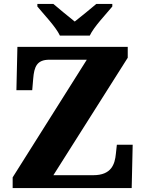

<svg xmlns="http://www.w3.org/2000/svg" viewBox="-20 -951 736 971"><path d="M283 -771H434C455 -816 517 -880 548 -918V-931H467C443 -910 388 -866 358 -842C328 -866 274 -910 250 -931H169V-918C200 -880 262 -816 283 -771ZM44 0H646L651 -219H571L566 -173C561 -120 543 -65 452 -65H250L626 -659V-714H68L63 -495H143L148 -554C153 -613 166 -649 230 -649H419L44 -54Z"/></svg>

Font: Noto Serif Malayalam ExtraBold
Style: Regular
Weight: 800
Designer: Indian type Foundry, Jelle Bosma, Monotype Design Team
Foundry: Monotype Imaging Inc.
Version: Version 2.104